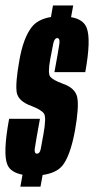

<svg xmlns="http://www.w3.org/2000/svg" viewBox="-33 -696 350 716"><path d="M43 0 51 -44.5Q6.5 -53 -5.5 -82Q-23 -123 1 -253H116Q100 -165.5 97 -144Q94.5 -128 100.5 -124Q102 -123 104.5 -123Q115.5 -123 118.8 -140Q122 -157 129 -195.5Q140.5 -259 130.8 -272.8Q121 -286.5 85 -300.5Q34.5 -318.5 29.2 -352.2Q24 -386 39.5 -472.5Q54 -554.5 85 -594.5Q108 -624.5 157 -632.5L164.5 -675.5H240L232 -632Q278.5 -624 290.5 -591.5Q307 -548 285 -427H170Q184.5 -505.5 188 -530Q191 -549.5 184.5 -553Q183 -554 181 -554Q170 -554 165.5 -533.2Q161 -512.5 154.5 -476Q144.5 -422 154.5 -409.8Q164.5 -397.5 199.5 -384.5Q248.5 -368 255.2 -332.2Q262 -296.5 246.5 -208.5Q229 -114.5 199.5 -78Q176.5 -50.5 126 -43.5L118 0Z"/></svg>

Font: Anybody UltraCondensed SemiBold
Style: Italic
Weight: 600
Width: 1
Italic angle: -10°
Designer: Tyler Finck
Foundry: Etcetera Type Company
Version: Version 1.010; ttfautohint (v1.8.3) -l 8 -r 50 -G 200 -x 14 